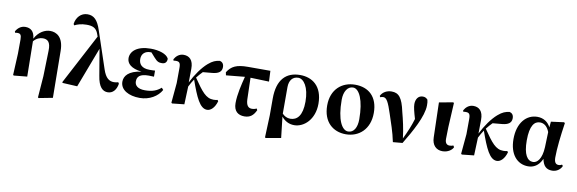

<svg xmlns="http://www.w3.org/2000/svg" viewBox="-65 -1406 6638 2207"><g transform="rotate(10 3254.5 -303.0)"><path d="M418 214 427 220 588 189 582 -357C581 -521 496 -563 426 -563C364 -563 293 -527 248 -442C241 -527 197 -559 136 -559C84 -559 46 -526 25 -487L31 -472C41 -475 49 -475 59 -475C91 -475 105 -461 105 -406L104 -240L92 9L100 15L255 0L249 -411C280 -449 322 -465 356 -465C410 -465 449 -440 445 -334L437 -37Z M1196 17C1254 17 1295 -27 1307 -102L1297 -118C1284 -113 1262 -110 1246 -110C1192 -110 1149 -139 1117 -235L972 -668C935 -781 890 -826 815 -826C738 -826 685 -766 675 -688L685 -674C715 -690 762 -706 824 -706C895 -706 938 -690 962 -621L972 -593L663 -7L669 1L840 10L1018 -459L1069 -156C1089 -22 1139 17 1196 17Z M1569 17C1683 17 1778 -41 1821 -120L1801 -143C1751 -100 1699 -80 1613 -80C1529 -80 1494 -117 1494 -163C1494 -218 1525 -254 1629 -254C1642 -254 1656 -254 1690 -252V-323C1664 -321 1647 -321 1626 -321C1535 -321 1499 -365 1499 -426C1499 -486 1540 -522 1600 -522H1613L1658 -471C1698 -424 1721 -421 1753 -421C1791 -421 1811 -444 1810 -483C1786 -535 1695 -563 1599 -563C1440 -563 1365 -492 1365 -412C1365 -349 1416 -299 1538 -284C1391 -264 1342 -200 1342 -133C1342 -37 1442 17 1569 17Z M2356 17C2398 17 2443 -22 2466 -102L2456 -116C2447 -113 2432 -110 2410 -110C2320 -110 2270 -177 2168 -326C2190 -354 2212 -379 2234 -401L2344 -411C2413 -418 2452 -442 2452 -497C2452 -538 2431 -556 2405 -563C2357 -557 2322 -544 2272 -501C2209 -447 2142 -352 2095 -256L2097 -416C2098 -519 2049 -559 1983 -559C1932 -559 1896 -526 1875 -488L1880 -472C1889 -475 1898 -475 1907 -475C1947 -475 1961 -461 1961 -403L1960 -225L1939 7L1948 15L2089 0L2097 -209C2115 -245 2130 -270 2150 -300C2220 -102 2272 17 2356 17Z M2791 17C2858 17 2896 -14 2926 -79L2916 -97C2899 -88 2882 -84 2861 -84C2820 -84 2795 -111 2792 -181L2785 -433L3002 -426L2996 -551H2734C2602 -551 2542 -521 2495 -446L2502 -411L2720 -432C2696 -338 2666 -219 2666 -116C2666 -20 2720 17 2791 17Z M3068 213 3077 219 3252 188 3224 -57C3259 -13 3309 17 3373 17C3487 17 3606 -90 3606 -273C3606 -482 3481 -563 3343 -563C3181 -563 3078 -466 3078 -242V-45ZM3222 -91V-402C3223 -480 3261 -528 3327 -528C3390 -528 3455 -441 3455 -271C3455 -107 3395 -48 3316 -48C3277 -48 3245 -66 3222 -91Z M3975 17C4126 17 4251 -87 4251 -280C4251 -468 4143 -563 3985 -563C3831 -563 3708 -461 3708 -273C3708 -80 3826 17 3975 17ZM3996 -19C3925 -19 3861 -129 3861 -366C3861 -462 3903 -527 3966 -527C4039 -527 4099 -402 4099 -179C4099 -84 4063 -19 3996 -19Z M4525 12 4636 2C4727 -148 4838 -344 4838 -472C4838 -500 4837 -516 4831 -538C4814 -556 4799 -564 4774 -564C4721 -564 4692 -520 4692 -462C4692 -426 4706 -371 4729 -294C4705 -212 4673 -137 4631 -50C4618 -161 4594 -264 4571 -350C4537 -510 4494 -559 4411 -559C4358 -559 4307 -534 4284 -485L4293 -471C4303 -476 4314 -479 4327 -479C4367 -479 4391 -429 4432 -304C4463 -208 4501 -107 4525 12Z M5103 16C5167 16 5214 -19 5228 -53L5216 -71C5205 -66 5192 -62 5174 -62C5144 -62 5120 -78 5120 -131C5120 -198 5122 -290 5138 -552L5130 -559L4967 -530L4978 -123C4980 -33 5030 16 5103 16Z M5738 17C5780 17 5825 -22 5848 -102L5838 -116C5829 -113 5814 -110 5792 -110C5702 -110 5652 -177 5550 -326C5572 -354 5594 -379 5616 -401L5726 -411C5795 -418 5834 -442 5834 -497C5834 -538 5813 -556 5787 -563C5739 -557 5704 -544 5654 -501C5591 -447 5524 -352 5477 -256L5479 -416C5480 -519 5431 -559 5365 -559C5314 -559 5278 -526 5257 -488L5262 -472C5271 -475 5280 -475 5289 -475C5329 -475 5343 -461 5343 -403L5342 -225L5321 7L5330 15L5471 0L5479 -209C5497 -245 5512 -270 5532 -300C5602 -102 5654 17 5738 17Z M6103 16C6164 16 6225 -13 6263 -99C6279 -18 6316 17 6383 17C6438 17 6480 -16 6497 -57L6485 -71C6474 -65 6463 -60 6446 -60C6411 -60 6394 -85 6394 -140C6394 -242 6411 -393 6434 -546L6424 -555L6273 -535L6267 -468C6236 -528 6182 -563 6112 -563C5984 -563 5884 -455 5884 -264C5884 -88 5974 16 6103 16ZM6263 -412 6257 -235C6251 -95 6198 -43 6150 -43C6084 -43 6037 -110 6037 -276C6037 -449 6088 -505 6152 -505C6197 -505 6237 -479 6263 -412Z"/></g></svg>

Font: Noto Serif SC Black
Style: Regular
Weight: 900
Designer: Ryoko NISHIZUKA 西塚涼子 (kana & ideographs); Frank Grießhammer (Latin, Greek & Cyrillic); Wenlong ZHANG 张文龙 (bopomofo); San
Foundry: Adobe
Version: Version 2.001;hotconv 1.1.0;makeotfexe 2.6.0